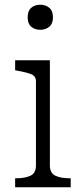

<svg xmlns="http://www.w3.org/2000/svg" viewBox="-20 -792 354 812"><path d="M150 -666Q127 -666 112 -679Q97 -692 97 -719Q97 -746 112 -759Q127 -772 150 -772Q173 -772 188.5 -759Q204 -746 204 -719Q204 -692 188.5 -679Q173 -666 150 -666ZM191 -537V-92Q191 -60 214 -49Q237 -38 276 -38H279V0H44V-38H47Q86 -38 109 -49Q132 -60 132 -92V-448Q132 -470 112.5 -478Q93 -486 54 -493L44 -495V-537Z"/></svg>

Font: Roboto Serif ExtraLight
Style: Regular
Weight: 250
Version: Version 1.007